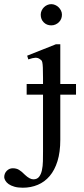

<svg xmlns="http://www.w3.org/2000/svg" viewBox="-97 -669 395 906"><path d="M187.5 -222.2V-9.3Q187.5 48.8 174.3 91.3Q161.1 133.8 137.5 161.6Q113.8 189.5 81.3 203.1Q48.8 216.8 10.7 216.8Q-12.7 216.8 -29.3 211.9Q-45.9 207 -56.2 199.7Q-66.4 192.4 -71.5 183.6Q-76.7 174.8 -77.1 167.5Q-77.1 149.4 -65.2 137.2Q-53.2 125 -36.6 125Q-19.5 125 -7.1 132.6Q5.4 140.1 21 156.2Q43.5 177.2 60.5 177.2Q78.1 177.2 87.4 165.3Q96.7 153.3 100.8 134.3Q105 115.2 105.5 92Q106 68.8 106 45.9V-222.2H28.8V-272.5H106V-301.3Q106 -333 105.2 -349.6Q104.5 -366.2 102.8 -374Q101.1 -381.8 98.4 -384.3Q95.7 -386.7 91.8 -389.6Q82 -397 69.8 -396.5Q57.6 -396 36.6 -388.7L31.2 -406.2L166.5 -460H187.5V-272.5H261.7V-222.2ZM195.3 -599.6Q195.3 -589.4 191.7 -580.3Q188 -571.3 181.2 -564.5Q174.3 -557.6 165 -553.5Q155.8 -549.3 145 -549.3Q123.5 -549.3 109.4 -563.5Q95.2 -577.6 95.2 -599.6Q95.2 -609.9 99.4 -618.9Q103.5 -627.9 110.4 -634.8Q117.2 -641.6 126.2 -645.5Q135.3 -649.4 145 -649.4Q154.3 -649.4 163.3 -645.5Q172.4 -641.6 179.4 -634.8Q186.5 -627.9 190.9 -618.9Q195.3 -609.9 195.3 -599.6Z"/></svg>

Font: Doulos SIL
Style: Regular
Weight: 400
Designer: Walt Agee, Victor Gaultney, Peter Martin, Debbi Hosken
Foundry: SIL International
Version: Version 4.110; 2011; Maintenance release